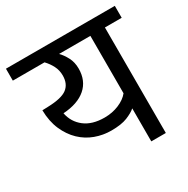

<svg xmlns="http://www.w3.org/2000/svg" viewBox="-156 -761 875 892"><g transform="rotate(-30 282.0 -315.0)"><path d="M484 -566V0H406V-177Q389 -162 357 -149Q325 -136 271 -136Q227 -136 186 -151Q145 -166 113 -196.5Q81 -227 61 -272.5Q41 -318 40 -378L69 -379Q144 -381 173.5 -403.5Q203 -426 203 -471Q203 -499 191 -522.5Q179 -546 160 -566H-10V-630H574V-566ZM406 -566H238Q255 -549 269 -522.5Q283 -496 283 -462Q283 -397 240 -359.5Q197 -322 118 -317Q128 -266 168 -235Q208 -204 274 -204Q316 -204 351.5 -219Q387 -234 406 -258Z"/></g></svg>

Font: Ek Mukta
Style: Regular
Weight: 400
Designer: Girish Dalvi and Yashodeep Gholap
Foundry: Ek Type
Version: Version 2.538;PS 1.001;hotconv 16.6.51;makeotf.lib2.5.65220;